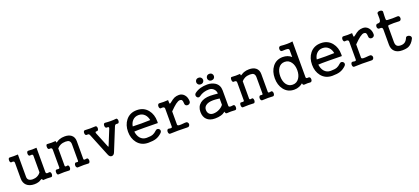

<svg xmlns="http://www.w3.org/2000/svg" viewBox="54 -1894 6729 3083"><g transform="rotate(-20 3419.0 -352.0)"><path d="M116.2 -415V-142.6Q116.2 -71.3 161.1 -27.3Q209 17.6 294.9 17.6Q334 17.6 364.3 7.8Q389.6 0 416 -17.6Q426.8 -24.4 432.6 -19.5Q439.5 -15.6 443.4 2Q477.5 -1 515.6 -1Q553.7 -1 580.1 2Q593.8 4.9 602.5 -8.8Q610.4 -21.5 610.4 -41Q610.4 -60.5 602.5 -72.3Q593.8 -85.9 580.1 -82H575.2Q548.8 -77.1 539.1 -81.1Q523.4 -85.9 523.4 -110.4V-522.5Q489.3 -519.5 449.2 -519.5Q409.2 -519.5 383.8 -522.5Q369.1 -524.4 361.3 -510.7Q354.5 -499 354.5 -481.4Q354.5 -463.9 361.3 -452.1Q369.1 -439.5 383.8 -440.4Q408.2 -445.3 419.9 -441.4Q433.6 -436.5 433.6 -420.9V-135.7Q411.1 -101.6 374 -84Q339.8 -66.4 293.9 -66.4Q258.8 -66.4 235.4 -81.1Q206.1 -99.6 206.1 -139.6V-522.5Q177.7 -520.5 133.8 -520.5Q86.9 -520.5 66.4 -522.5Q53.7 -524.4 45.9 -511.7Q40 -500 40 -481.4Q40 -463.9 45.9 -452.1Q53.7 -439.5 66.4 -440.4Q88.9 -445.3 101.6 -439.5Q116.2 -433.6 116.2 -415Z M758.8 -404.3V-95.7Q758.8 -84 743.2 -81.1Q731.4 -80.1 710 -83Q697.3 -86.9 689.5 -73.2Q683.6 -61.5 683.6 -43Q683.6 -23.4 689.5 -11.7Q697.3 2.9 710 1Q767.6 -2 807.6 -2Q848.6 -2 889.6 1Q903.3 3.9 911.1 -10.7Q918.9 -22.5 918.9 -42Q918.9 -61.5 911.1 -73.2Q903.3 -86.9 889.6 -83Q872.1 -78.1 861.3 -80.1Q848.6 -83 848.6 -95.7V-392.6Q874 -421.9 907.2 -437.5Q946.3 -455.1 994.1 -455.1Q1037.1 -455.1 1056.6 -438.5Q1078.1 -419.9 1078.1 -377V-95.7Q1078.1 -84 1068.4 -82Q1062.5 -80.1 1045.9 -83Q1028.3 -87.9 1018.6 -73.2Q1009.8 -61.5 1009.8 -41Q1009.8 -21.5 1019.5 -9.8Q1029.3 4.9 1045.9 1Q1111.3 -2 1141.6 -2Q1172.9 -2 1216.8 1Q1232.4 3.9 1241.2 -9.8Q1250 -22.5 1250 -42Q1250 -61.5 1241.2 -74.2Q1232.4 -87.9 1216.8 -83Q1189.5 -77.1 1178.7 -80.1Q1168 -83 1168 -95.7V-399.4Q1168 -469.7 1121.1 -506.8Q1079.1 -539.1 1008.8 -539.1Q958 -539.1 918.9 -524.4Q894.5 -515.6 870.1 -498L867.2 -497.1Q857.4 -490.2 853.5 -492.2Q847.7 -496.1 849.6 -518.6Q812.5 -515.6 775.4 -515.6Q741.2 -515.6 710 -518.6Q697.3 -522.5 689.5 -509.8Q683.6 -498 683.6 -478.5Q683.6 -460 689.5 -447.3Q697.3 -433.6 710 -434.6Q731.4 -437.5 743.2 -432.6Q758.8 -425.8 758.8 -404.3Z M1403.3 -414.1 1557.6 -34.2Q1576.2 17.6 1614.3 17.6Q1652.3 17.6 1670.9 -34.2L1825.2 -414.1Q1834 -435.5 1844.7 -439.5Q1854.5 -444.3 1882.8 -440.4Q1895.5 -439.5 1902.3 -453.1Q1909.2 -464.8 1909.2 -482.4Q1908.2 -500 1901.4 -511.7Q1894.5 -524.4 1882.8 -522.5Q1840.8 -517.6 1789.1 -517.6Q1738.3 -517.6 1695.3 -522.5Q1681.6 -524.4 1672.9 -511.7Q1666 -500 1666 -482.4Q1666 -464.8 1672.9 -453.1Q1680.7 -440.4 1695.3 -440.4Q1717.8 -442.4 1724.6 -437.5Q1732.4 -431.6 1727.5 -414.1L1624 -159.2Q1617.2 -142.6 1614.3 -142.6Q1610.4 -142.6 1604.5 -159.2L1501 -414.1Q1496.1 -433.6 1503.9 -438.5Q1509.8 -441.4 1526.4 -441.4L1527.3 -440.4Q1540 -439.5 1547.9 -452.1Q1555.7 -463.9 1555.7 -481.4Q1556.6 -499 1548.8 -510.7Q1541 -523.4 1527.3 -521.5Q1491.2 -518.6 1438.5 -518.6Q1382.8 -518.6 1351.6 -521.5Q1337.9 -523.4 1330.1 -510.7Q1322.3 -499 1323.2 -481.4Q1323.2 -463.9 1330.1 -452.1Q1338.9 -439.5 1353.5 -440.4Q1377 -443.4 1387.7 -437.5Q1396.5 -431.6 1403.3 -414.1Z M2241.2 -539.1Q2122.1 -539.1 2053.7 -453.1Q1992.2 -375 1992.2 -259.8Q1992.2 -146.5 2053.7 -68.4Q2122.1 17.6 2241.2 17.6Q2323.2 17.6 2374 1Q2429.7 -17.6 2477.5 -64.5Q2493.2 -81.1 2492.2 -99.6Q2491.2 -115.2 2478.5 -127.9Q2465.8 -139.6 2449.2 -140.6Q2430.7 -141.6 2417 -127Q2379.9 -91.8 2347.7 -80.1Q2311.5 -66.4 2241.2 -66.4Q2173.8 -66.4 2131.8 -116.2Q2096.7 -159.2 2087.9 -228.5Q2127 -232.4 2263.7 -231.4Q2348.6 -231.4 2490.2 -228.5L2491.2 -259.8Q2491.2 -375 2428.7 -453.1Q2360.4 -539.1 2241.2 -539.1ZM2241.2 -455.1Q2305.7 -455.1 2346.7 -411.1Q2380.9 -374 2391.6 -315.4Q2316.4 -312.5 2242.2 -312.5Q2177.7 -312.5 2092.8 -315.4Q2102.5 -375 2137.7 -412.1Q2177.7 -455.1 2241.2 -455.1Z M2680.7 -403.3V-99.6Q2680.7 -80.1 2661.1 -79.1Q2649.4 -78.1 2626 -84Q2608.4 -87.9 2598.6 -74.2Q2589.8 -61.5 2589.8 -42Q2589.8 -22.5 2598.6 -9.8Q2608.4 3.9 2626 0Q2668.9 -2.9 2755.9 -2.9Q2842.8 -2.9 2904.3 0Q2927.7 3.9 2942.4 -9.8Q2956.1 -22.5 2956.1 -42Q2956.1 -61.5 2942.4 -74.2Q2927.7 -87.9 2904.3 -84H2898.4Q2831.1 -77.1 2807.6 -78.1Q2770.5 -80.1 2770.5 -99.6V-325.2Q2834 -389.6 2874 -419.9Q2918.9 -453.1 2946.3 -453.1Q2970.7 -453.1 2981.4 -438.5Q2993.2 -420.9 2994.1 -376Q2994.1 -356.4 3008.8 -344.7Q3022.5 -334 3042 -335Q3061.5 -335.9 3075.2 -348.6Q3089.8 -362.3 3089.8 -383.8Q3088.9 -453.1 3050.8 -496.1Q3013.7 -537.1 2960.9 -537.1Q2918 -537.1 2882.8 -522.5Q2849.6 -507.8 2804.7 -469.7L2795.9 -463.9Q2779.3 -450.2 2775.4 -456.1Q2770.5 -464.8 2770.5 -518.6Q2728.5 -515.6 2691.4 -515.6Q2654.3 -515.6 2626 -518.6Q2608.4 -522.5 2598.6 -507.8Q2589.8 -495.1 2589.8 -475.6Q2589.8 -456.1 2598.6 -444.3Q2608.4 -430.7 2626 -435.5L2627.9 -436.5Q2651.4 -437.5 2662.1 -433.6Q2680.7 -426.8 2680.7 -403.3Z M3543 -23.4 3553.7 -36.1 3559.6 -22.5Q3563.5 -9.8 3567.4 -5.9Q3574.2 2 3587.9 2Q3627 0 3656.2 -1Q3697.3 -1 3725.6 2Q3739.3 3.9 3748 -8.8Q3754.9 -21.5 3754.9 -40Q3754.9 -58.6 3748 -71.3Q3739.3 -85 3725.6 -83H3722.7Q3683.6 -77.1 3669.9 -80.1Q3647.5 -83 3647.5 -103.5V-365.2Q3647.5 -457 3576.2 -503.9Q3520.5 -539.1 3445.3 -539.1Q3381.8 -539.1 3329.1 -524.4Q3271.5 -507.8 3228.5 -474.6Q3211.9 -462.9 3210 -443.4Q3208 -426.8 3217.8 -411.1Q3226.6 -396.5 3242.2 -392.6Q3258.8 -388.7 3275.4 -401.4Q3310.5 -428.7 3355.5 -442.4Q3397.5 -455.1 3445.3 -455.1Q3496.1 -455.1 3528.3 -418.9Q3557.6 -386.7 3557.6 -343.8Q3528.3 -347.7 3490.2 -349.6Q3449.2 -352.5 3428.7 -352.5Q3321.3 -352.5 3258.8 -304.7Q3193.4 -253.9 3193.4 -162.1Q3193.4 -78.1 3241.2 -31.2Q3290 17.6 3380.9 17.6Q3438.5 17.6 3482.4 4.9Q3521.5 -5.9 3543 -24.4ZM3557.6 -151.4Q3531.2 -116.2 3486.3 -92.8Q3436.5 -66.4 3380.9 -66.4Q3337.9 -66.4 3311.5 -93.8Q3287.1 -120.1 3287.1 -162.1Q3287.1 -206.1 3320.3 -233.4Q3363.3 -268.6 3449.2 -268.6Q3463.9 -268.6 3496.1 -266.6Q3529.3 -263.7 3557.6 -259.8ZM3351.6 -688.5Q3323.2 -688.5 3307.6 -670.9Q3293 -655.3 3293 -631.8Q3293 -610.4 3307.6 -594.7Q3323.2 -577.1 3351.6 -577.1Q3378.9 -577.1 3395.5 -594.7Q3411.1 -610.4 3411.1 -631.8Q3411.1 -655.3 3395.5 -670.9Q3378.9 -688.5 3351.6 -688.5ZM3536.1 -688.5Q3507.8 -688.5 3492.2 -670.9Q3477.5 -655.3 3477.5 -631.8Q3477.5 -610.4 3492.2 -594.7Q3507.8 -577.1 3536.1 -577.1Q3563.5 -577.1 3580.1 -594.7Q3594.7 -610.4 3594.7 -631.8Q3594.7 -655.3 3580.1 -670.9Q3563.5 -688.5 3536.1 -688.5Z M3911.1 -404.3V-95.7Q3911.1 -84 3895.5 -81.1Q3883.8 -80.1 3862.3 -83Q3849.6 -86.9 3841.8 -73.2Q3835.9 -61.5 3835.9 -43Q3835.9 -23.4 3841.8 -11.7Q3849.6 2.9 3862.3 1Q3919.9 -2 3960 -2Q4001 -2 4042 1Q4055.7 3.9 4063.5 -10.7Q4071.3 -22.5 4071.3 -42Q4071.3 -61.5 4063.5 -73.2Q4055.7 -86.9 4042 -83Q4024.4 -78.1 4013.7 -80.1Q4001 -83 4001 -95.7V-392.6Q4026.4 -421.9 4059.6 -437.5Q4098.6 -455.1 4146.5 -455.1Q4189.5 -455.1 4209 -438.5Q4230.5 -419.9 4230.5 -377V-95.7Q4230.5 -84 4220.7 -82Q4214.8 -80.1 4198.2 -83Q4180.7 -87.9 4170.9 -73.2Q4162.1 -61.5 4162.1 -41Q4162.1 -21.5 4171.9 -9.8Q4181.6 4.9 4198.2 1Q4263.7 -2 4293.9 -2Q4325.2 -2 4369.1 1Q4384.8 3.9 4393.6 -9.8Q4402.3 -22.5 4402.3 -42Q4402.3 -61.5 4393.6 -74.2Q4384.8 -87.9 4369.1 -83Q4341.8 -77.1 4331.1 -80.1Q4320.3 -83 4320.3 -95.7V-399.4Q4320.3 -469.7 4273.4 -506.8Q4231.4 -539.1 4161.1 -539.1Q4110.4 -539.1 4071.3 -524.4Q4046.9 -515.6 4022.5 -498L4019.5 -497.1Q4009.8 -490.2 4005.9 -492.2Q4000 -496.1 4002 -518.6Q3964.8 -515.6 3927.7 -515.6Q3893.6 -515.6 3862.3 -518.6Q3849.6 -522.5 3841.8 -509.8Q3835.9 -498 3835.9 -478.5Q3835.9 -460 3841.8 -447.3Q3849.6 -433.6 3862.3 -434.6Q3883.8 -437.5 3895.5 -432.6Q3911.1 -425.8 3911.1 -404.3Z M4879.9 -605.5V-486.3Q4854.5 -511.7 4813.5 -526.4Q4775.4 -539.1 4735.4 -539.1Q4623 -539.1 4558.6 -454.1Q4500 -377 4500 -259.8Q4500 -145.5 4558.6 -68.4Q4623 17.6 4735.4 17.6Q4782.2 17.6 4821.3 1Q4851.6 -11.7 4877 -32.2Q4880.9 -37.1 4882.8 -35.2Q4883.8 -34.2 4884.8 -28.3Q4886.7 -16.6 4890.6 -11.7Q4898.4 -2.9 4916 -3.9Q4944.3 -6.8 4968.8 -6.8Q4993.2 -6.8 5011.7 -3.9Q5027.3 -2 5038.1 -15.6Q5046.9 -28.3 5046.9 -46.9Q5046.9 -66.4 5038.1 -78.1Q5027.3 -91.8 5011.7 -88.9Q4989.3 -85.9 4979.5 -90.8Q4969.7 -96.7 4969.7 -110.4V-720.7Q4929.7 -712.9 4875 -712.9Q4821.3 -712.9 4766.6 -718.8Q4749 -720.7 4738.3 -707Q4729.5 -694.3 4729.5 -674.8Q4729.5 -656.2 4738.3 -644.5Q4749 -630.9 4766.6 -633.8Q4828.1 -637.7 4849.6 -633.8Q4879.9 -627.9 4879.9 -605.5ZM4738.3 -455.1Q4807.6 -455.1 4847.7 -396.5Q4884.8 -342.8 4884.8 -259.8Q4884.8 -178.7 4847.7 -125Q4807.6 -66.4 4738.3 -66.4Q4668.9 -66.4 4628.9 -125Q4593.8 -178.7 4593.8 -259.8Q4593.8 -342.8 4628.9 -396.5Q4668.9 -455.1 4738.3 -455.1Z M5385.7 -539.1Q5266.6 -539.1 5198.2 -453.1Q5136.7 -375 5136.7 -259.8Q5136.7 -146.5 5198.2 -68.4Q5266.6 17.6 5385.7 17.6Q5467.8 17.6 5518.6 1Q5574.2 -17.6 5622.1 -64.5Q5637.7 -81.1 5636.7 -99.6Q5635.7 -115.2 5623 -127.9Q5610.4 -139.6 5593.8 -140.6Q5575.2 -141.6 5561.5 -127Q5524.4 -91.8 5492.2 -80.1Q5456.1 -66.4 5385.7 -66.4Q5318.4 -66.4 5276.4 -116.2Q5241.2 -159.2 5232.4 -228.5Q5271.5 -232.4 5408.2 -231.4Q5493.2 -231.4 5634.8 -228.5L5635.7 -259.8Q5635.7 -375 5573.2 -453.1Q5504.9 -539.1 5385.7 -539.1ZM5385.7 -455.1Q5450.2 -455.1 5491.2 -411.1Q5525.4 -374 5536.1 -315.4Q5460.9 -312.5 5386.7 -312.5Q5322.3 -312.5 5237.3 -315.4Q5247.1 -375 5282.2 -412.1Q5322.3 -455.1 5385.7 -455.1Z M5825.2 -403.3V-99.6Q5825.2 -80.1 5805.7 -79.1Q5793.9 -78.1 5770.5 -84Q5752.9 -87.9 5743.2 -74.2Q5734.4 -61.5 5734.4 -42Q5734.4 -22.5 5743.2 -9.8Q5752.9 3.9 5770.5 0Q5813.5 -2.9 5900.4 -2.9Q5987.3 -2.9 6048.8 0Q6072.3 3.9 6086.9 -9.8Q6100.6 -22.5 6100.6 -42Q6100.6 -61.5 6086.9 -74.2Q6072.3 -87.9 6048.8 -84H6043Q5975.6 -77.1 5952.1 -78.1Q5915 -80.1 5915 -99.6V-325.2Q5978.5 -389.6 6018.6 -419.9Q6063.5 -453.1 6090.8 -453.1Q6115.2 -453.1 6126 -438.5Q6137.7 -420.9 6138.7 -376Q6138.7 -356.4 6153.3 -344.7Q6167 -334 6186.5 -335Q6206.1 -335.9 6219.7 -348.6Q6234.4 -362.3 6234.4 -383.8Q6233.4 -453.1 6195.3 -496.1Q6158.2 -537.1 6105.5 -537.1Q6062.5 -537.1 6027.3 -522.5Q5994.1 -507.8 5949.2 -469.7L5940.4 -463.9Q5923.8 -450.2 5919.9 -456.1Q5915 -464.8 5915 -518.6Q5873 -515.6 5835.9 -515.6Q5798.8 -515.6 5770.5 -518.6Q5752.9 -522.5 5743.2 -507.8Q5734.4 -495.1 5734.4 -475.6Q5734.4 -456.1 5743.2 -444.3Q5752.9 -430.7 5770.5 -435.5L5772.5 -436.5Q5795.9 -437.5 5806.6 -433.6Q5825.2 -426.8 5825.2 -403.3Z M6407.2 -402.3V-140.6Q6407.2 -67.4 6451.2 -25.4Q6496.1 17.6 6578.1 17.6Q6649.4 17.6 6688.5 0Q6748 -27.3 6788.1 -107.4Q6796.9 -127 6788.1 -142.6Q6780.3 -157.2 6761.7 -165Q6743.2 -172.9 6726.6 -169.9Q6709 -168 6704.1 -154.3Q6686.5 -110.4 6659.2 -88.9Q6629.9 -66.4 6585 -66.4Q6537.1 -66.4 6516.6 -88.9Q6497.1 -110.4 6497.1 -156.2V-402.3Q6497.1 -425.8 6501 -431.6Q6504.9 -438.5 6520.5 -438.5Q6548.8 -441.4 6597.7 -441.4Q6646.5 -441.4 6690.4 -438.5Q6708 -437.5 6717.8 -451.2Q6727.5 -463.9 6727.5 -481.4Q6727.5 -500 6717.8 -511.7Q6708 -524.4 6690.4 -522.5Q6648.4 -519.5 6605.5 -519.5Q6568.4 -519.5 6520.5 -522.5Q6502 -521.5 6498 -537.1Q6495.1 -548.8 6497.1 -604.5L6500 -666Q6502.9 -683.6 6487.3 -693.4Q6473.6 -702.1 6453.1 -702.1Q6431.6 -702.1 6418 -693.4Q6403.3 -683.6 6407.2 -666Q6412.1 -573.2 6401.4 -546.9Q6391.6 -520.5 6352.5 -522.5Q6335.9 -524.4 6326.2 -510.7Q6317.4 -498 6317.4 -480.5Q6317.4 -461.9 6326.2 -450.2Q6335.9 -436.5 6352.5 -438.5Q6380.9 -441.4 6394.5 -433.6Q6407.2 -424.8 6407.2 -402.3Z"/></g></svg>

Font: Gungsuh
Style: Regular
Weight: 400
Version: Version 2.21